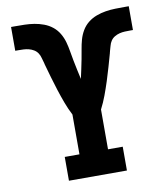

<svg xmlns="http://www.w3.org/2000/svg" viewBox="-82 -805 765 874"><g transform="rotate(-10 300.0 -367.5)"><path d="M166 0V-110H234V-294Q219 -323 207.5 -354Q196 -385 186 -416Q176 -447 167 -478.5Q158 -510 149 -542V-544Q148 -545 148 -545.5Q148 -546 148 -547Q144 -559 141 -571.5Q138 -584 131 -594.5Q124 -605 113 -611.5Q102 -618 90 -621Q78 -624 65.5 -624.5Q53 -625 41 -625Q38 -625 34.5 -625Q31 -625 28 -625V-735Q33 -735 37 -735Q41 -735 46 -735Q68 -735 90.5 -734.5Q113 -734 135 -730.5Q157 -727 178.5 -719Q200 -711 217.5 -697Q235 -683 246.5 -663.5Q258 -644 264 -622.5Q270 -601 273.5 -579Q277 -557 281.5 -534.5Q286 -512 290.5 -490.5Q295 -469 300 -447Q305 -469 309.5 -490.5Q314 -512 318.5 -534.5Q323 -557 326.5 -579Q330 -601 336 -622.5Q342 -644 353.5 -663.5Q365 -683 382.5 -697Q400 -711 421.5 -719Q443 -727 465 -730.5Q487 -734 509.5 -734.5Q532 -735 554 -735Q559 -735 563 -735Q567 -735 572 -735V-625Q569 -625 565.5 -625Q562 -625 559 -625Q547 -625 534.5 -624.5Q522 -624 510 -621Q498 -618 487 -611.5Q476 -605 469 -594.5Q462 -584 459 -571.5Q456 -559 452 -547Q452 -546 452 -545.5Q452 -545 451 -544V-542Q442 -510 433 -478.5Q424 -447 414 -416Q404 -385 392.5 -354Q381 -323 366 -294V-110H434V0Z"/></g></svg>

Font: Iosevka Curly Slab XBdEx
Style: Regular
Weight: 800
Width: 7
Monospace: yes
Designer: Belleve Invis
Foundry: Belleve Invis
Version: Version 11.0.0; ttfautohint (v1.8.3)